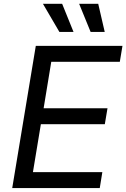

<svg xmlns="http://www.w3.org/2000/svg" viewBox="-20 -962 646 982"><path d="M42.5 0 163.1 -727.5H606.4L592.8 -646H242.2L203.1 -408.2H529.8L516.1 -326.7H189L148.4 -81.5H503.4L490.2 0ZM443.4 -798.8 384.8 -942.4H482.4L515.6 -798.8ZM283.7 -798.8 199.7 -942.4H297.9L356 -798.8Z"/></svg>

Font: Inter
Style: Italic
Weight: 400
Italic angle: -9.3988°
Designer: Rasmus Andersson
Foundry: rsms
Version: Version 4.001;git-66647c0bb